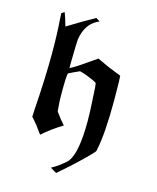

<svg xmlns="http://www.w3.org/2000/svg" viewBox="-130 -776 874 1072"><g transform="rotate(15 307.5 -240.0)"><path d="M95 -661Q95 -662 103 -667Q111 -672 113 -672L126 -634L137 -596L147 -602Q235 -656 275 -677L292 -687L303 -680Q305 -679 307.5 -677Q310 -675 312 -674L313 -672Q307 -669 300 -666Q237 -633 223 -545Q221 -526 219 -413V-377L222 -379Q251 -393 339 -455L362 -471L383 -461Q425 -440 491 -415L504 -410V-406Q504 -405 504.5 -398.5Q505 -392 505.5 -378.5Q506 -365 506 -356Q507 -326 507 -269Q507 -76 486 21Q485 30 482.5 33.5Q480 37 461 57Q396 124 299 207L281 197L263 186Q267 184 272 181Q281 177 312 155Q346 128 352 119Q394 62 394 -117Q394 -172 389 -247Q386 -322 382 -335Q382 -337 363 -346Q313 -369 281 -376L250 -362Q220 -347 219 -347Q213 -336 213 -232Q213 -177 217 -144L218 -128L224 -119Q247 -87 272 -60Q210 -23 157 24L156 22Q154 21 152 17.5Q150 14 148 12Q128 -18 98 -52L89 -62L91 -103Q104 -289 104 -436Q104 -546 97 -633Q97 -638 96.5 -645.5Q96 -653 96 -657Z"/></g></svg>

Font: KaTeX_Fraktur
Style: Bold
Weight: 700
Version: Version 1.1; ttfautohint (v1.3)